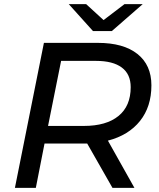

<svg xmlns="http://www.w3.org/2000/svg" viewBox="-20 -907 767 927"><path d="M501 -228 629 0H523L401 -214H382H195L153 0H52L192 -700H453Q576 -700 643.5 -646.5Q711 -593 711 -495Q711 -392 656 -323Q601 -254 501 -228ZM611 -486Q611 -549 568 -581Q525 -613 444 -613H275L212 -299H385Q493 -299 552 -347Q611 -395 611 -486ZM669 -887 520 -757H429L312 -887H396L480 -810L581 -887Z"/></svg>

Font: Idrija
Style: Italic
Weight: 500
Italic angle: -11.3°
Designer: Julieta Ulanovsky
Foundry: Julieta Ulanovsky
Version: Version 7.200